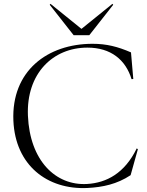

<svg xmlns="http://www.w3.org/2000/svg" viewBox="-20 -964 771 1004"><path d="M437 19C517 15 592 -1 663 -48L701 -184L695 -188C632 -58 537 -8 436 -2C271 8 136 -124 126 -359C117 -580 257 -715 437 -715C560 -715 637 -651 668 -550L677 -551L665 -690C596 -720 537 -735 464 -735C228 -735 39 -593 50 -333C60 -100 227 29 437 19ZM365 -780H447L572 -939L568 -944L406 -813L244 -944L240 -939Z"/></svg>

Font: Sinistre
Style: Regular
Weight: 400
Designer: Jules Durand
Foundry: Collletttivo
Version: Version 69.420;Glyphs 3.2 (3217)